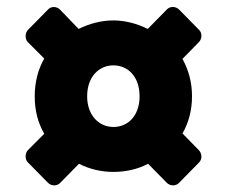

<svg xmlns="http://www.w3.org/2000/svg" viewBox="-20 -612 664 564"><path d="M121 -75C131 -65 148 -65 157 -75L212 -131C243 -115 278 -107 313 -107C348 -107 383 -114 415 -131L470 -75C480 -65 497 -65 506 -75L565 -135C574 -144 574 -161 564 -171L516 -220C534 -251 544 -288 544 -329C544 -371 534 -406 516 -439L564 -488C573 -497 575 -514 565 -524L506 -584C496 -594 479 -594 470 -584L414 -527C384 -542 349 -552 313 -552C278 -552 243 -543 211 -527L157 -583C147 -594 130 -594 121 -584L62 -524C54 -516 52 -498 62 -488L110 -440C92 -409 82 -371 82 -329C82 -288 91 -252 110 -219L62 -171C54 -163 52 -145 62 -135ZM236 -329C236 -388 272 -420 313 -420C355 -420 390 -388 390 -329C390 -271 355 -239 313 -239C272 -239 236 -272 236 -329Z"/></svg>

Font: Falling Sky
Style: Blk
Weight: 900
Designer: Paul D. Hunt
Foundry: Adobe Systems Incorporated
Version: Version 1.02